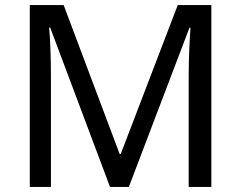

<svg xmlns="http://www.w3.org/2000/svg" viewBox="-20 -734 947 754"><path d="M412 0H486L724 -625H728C725 -582 721 -508 721 -439V0H810V-714H678L454 -129H450L230 -714H97V0H180V-433C180 -509 177 -585 173 -626H177Z"/></svg>

Font: Noto Sans Runic
Style: Regular
Weight: 400
Designer: Monotype Design Team
Foundry: Monotype Imaging Inc.
Version: Version 2.002